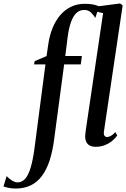

<svg xmlns="http://www.w3.org/2000/svg" viewBox="-151 -837 728 1109"><path d="M127 -576Q134.5 -630.5 152.2 -674.2Q170 -718 197 -749.5Q224 -781 259.5 -798Q295 -815 338.5 -815Q364 -815 384.2 -811.5Q404.5 -808 421.5 -800.5L399.5 -733.5Q390 -749.5 374.5 -764.8Q359 -780 335 -779.5Q310 -779.5 291 -762.5Q272 -745.5 259 -709.5Q246 -673.5 239 -617L226 -513.5H322L315.5 -465H219.5L162 -34Q153 36.5 135.5 90Q118 143.5 91.2 179.2Q64.5 215 27.2 233.2Q-10 251.5 -58.5 252Q-81.5 252 -98.8 248.5Q-116 245 -131 240L-112.5 180Q-106 187.5 -95.2 196.2Q-84.5 205 -72.5 210.8Q-60.5 216.5 -50.5 216.5Q-24.5 216.5 -6 196Q12.5 175.5 25.5 133Q38.5 90.5 47.5 25L111.5 -465H45.5L49.5 -484L118 -513ZM449 -75.5Q447.5 -59.5 453 -52.5Q458.5 -45.5 467.5 -45.5Q477 -45.5 488.8 -51.8Q500.5 -58 515.5 -74L526 -54Q513.5 -36.5 495 -21.8Q476.5 -7 453 2Q429.5 11 401 11Q383.5 11 369.8 4.8Q356 -1.5 348.5 -15.2Q341 -29 341 -51.5Q341 -56 342 -64Q343 -72 344.2 -82.2Q345.5 -92.5 347 -102.5L444.5 -761L377.5 -777L381.5 -796L542.5 -817L557.5 -806Z"/></svg>

Font: Merriweather 120pt Medium
Style: Italic
Weight: 500
Italic angle: -7.8°
Version: Version 2.101